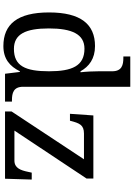

<svg xmlns="http://www.w3.org/2000/svg" viewBox="157 -958 810 1165"><g transform="rotate(90 562.5 -375.0)"><path d="M259 10C337 10 382 -29 412 -90H416L427 0H596V-42H588C544 -42 506 -51 506 -110V-760H322V-718H330C374 -718 412 -709 412 -650V-568C412 -536 414 -491 418 -458H412C383 -510 336 -546 259 -546C127 -546 55 -460 55 -267C55 -75 127 10 259 10ZM656 0H1064L1069 -162H1027L1022 -139C1013 -96 1000 -57 954 -57H772L1063 -495V-536H680L670 -394H712L713 -398C727 -451 737 -479 790 -479H946L656 -40ZM276 -54C187 -54 152 -124 152 -266C152 -406 187 -482 275 -482C380 -482 412 -406 412 -267C412 -123 380 -54 276 -54Z"/></g></svg>

Font: Noto Serif
Style: Regular
Weight: 400
Designer: Monotype Design Team
Foundry: Monotype Imaging Inc.
Version: Version 2.015